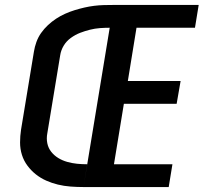

<svg xmlns="http://www.w3.org/2000/svg" viewBox="-20 -755 840 775"><path d="M317 0 438 -735H782L767 -643H531L496 -428H709L693 -336H480L440 -92H676L661 0ZM317 0Q291 0 264.5 -2Q238 -4 213.5 -10Q189 -16 166.5 -26Q144 -36 125 -51Q106 -66 91 -86Q76 -106 68.5 -130Q61 -154 61 -180Q61 -206 65 -232L117 -547Q120 -566 127 -585.5Q134 -605 146 -622Q158 -639 173.5 -653.5Q189 -668 206.5 -679.5Q224 -691 243 -699.5Q262 -708 281.5 -714Q301 -720 320.5 -724.5Q340 -729 360 -731.5Q380 -734 399.5 -734.5Q419 -735 438 -735L423 -643Q403 -643 383 -641.5Q363 -640 343 -635Q323 -630 303.5 -622.5Q284 -615 266 -602Q248 -589 237 -570.5Q226 -552 223 -532L171 -217Q167 -196 171 -176.5Q175 -157 187 -142Q199 -127 215.5 -117Q232 -107 251.5 -101.5Q271 -96 291 -94Q311 -92 332 -92Z"/></svg>

Font: Iosevka Aile Semibold
Style: Italic
Weight: 600
Italic angle: -9°
Designer: Belleve Invis
Foundry: Belleve Invis
Version: Version 31.1.0; ttfautohint (v1.8.4)